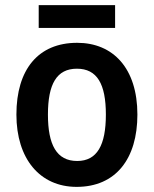

<svg xmlns="http://www.w3.org/2000/svg" viewBox="-20 -719 600 749"><path d="M429 -699H131V-610H429ZM516 -272C516 -453 421 -552 281 -552C129 -552 44 -448 44 -272C44 -99 136 10 279 10C432 10 516 -100 516 -272ZM167 -272C167 -391 201 -451 280 -451C359 -451 393 -391 393 -272C393 -153 359 -91 281 -91C201 -91 167 -154 167 -272Z"/></svg>

Font: Noto Sans Kannada SemiCondensed SemiBold
Style: Regular
Weight: 600
Width: 4
Designer: Jelle Bosma - Monotype Design Team
Foundry: Monotype Imaging Inc.
Version: Version 2.005